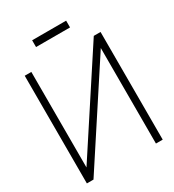

<svg xmlns="http://www.w3.org/2000/svg" viewBox="-202 -966 980 1081"><g transform="rotate(-30 288.5 -426.0)"><path d="M398 -852H177V-808H398ZM41 -700V0H84L490 -621V0H534V-700H490L84 -79V-700Z"/></g></svg>

Font: Advent Pro Light
Style: Regular
Weight: 300
Version: Version 3.000